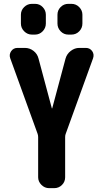

<svg xmlns="http://www.w3.org/2000/svg" viewBox="-20 -980 540 1000"><path d="M335.9 -960H351.6Q376 -960 392.6 -942.9Q409.2 -925.8 409.2 -903.3V-857.4Q409.2 -834 392.6 -816.9Q376 -799.8 351.6 -799.8H335.9Q312.5 -799.8 295.9 -816.9Q279.3 -834 279.3 -857.4V-903.3Q279.3 -926.8 295.9 -943.4Q312.5 -960 335.9 -960ZM162.1 -960Q186.5 -960 202.6 -942.9Q218.8 -925.8 218.8 -903.3V-857.4Q218.8 -834 202.1 -816.9Q185.5 -799.8 162.1 -799.8H146.5Q123 -799.8 106 -816.9Q88.9 -834 88.9 -857.4V-903.3Q88.9 -926.8 106 -943.4Q123 -960 146.5 -960ZM426.8 -730.5Q448.2 -730.5 460 -713.9Q471.7 -697.3 464.8 -676.8L322.3 -283.2Q319.3 -276.4 319.3 -265.6V-56.6Q319.3 -33.2 302.7 -16.6Q286.1 0 261.7 0H236.3Q212.9 0 195.8 -17.1Q178.7 -34.2 178.7 -56.6V-265.6Q178.7 -275.4 175.8 -283.2L33.2 -676.8Q26.4 -696.3 38.1 -713.4Q49.8 -730.5 71.3 -730.5H109.4Q134.8 -730.5 154.8 -714.8Q174.8 -699.2 180.7 -674.8L250 -416Q250 -415 251 -415Q252 -415 252 -416L321.3 -674.8Q328.1 -699.2 348.6 -714.8Q369.1 -730.5 392.6 -730.5Z"/></svg>

Font: Rounded Mgen+ 1m bold
Style: Bold
Weight: 700
Designer: [Source Han Sans]
Ryoko NISHIZUKA  (kana & ideographs); Paul D. Hunt (Latin, Greek & Cyrillic); Wenlong ZHANG  (bopomofo
Version: Version 1.059.20150602